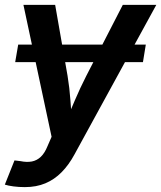

<svg xmlns="http://www.w3.org/2000/svg" viewBox="-31 -559 660 786"><path d="M565.9 -376.5 554.2 -304.7H31.2L43.5 -376.5ZM-11.2 196.8 28.3 97.7 52.7 100.6Q78.6 106 99.4 102.1Q120.1 98.1 136.2 82.8Q152.3 67.4 163.6 39.1L180.2 1L64.9 -539.1H194.8L245.6 -248.5Q253.9 -198.2 257.3 -147.9Q260.7 -97.7 265.6 -45.9H231.9Q253.9 -97.7 275.4 -148.2Q296.9 -198.7 322.3 -248.5L471.7 -539.1H608.9L273.9 73.2Q251 115.7 221.4 145.8Q191.9 175.8 154.8 191.4Q117.7 207 70.8 207Q45.9 207 24.2 204.1Q2.4 201.2 -11.2 196.8Z"/></svg>

Font: Inter 18pt SemiBold
Style: Italic
Weight: 600
Italic angle: -9.3988°
Designer: Rasmus Andersson
Foundry: rsms
Version: Version 4.001;git-66647c0bb